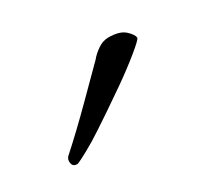

<svg xmlns="http://www.w3.org/2000/svg" viewBox="-44 -542 219 208"><g transform="rotate(-30 65.5 -438.0)"><path d="M6 -387Q0 -387 0 -394Q0 -398 4 -401Q23 -418 46.5 -441.5Q70 -465 80 -475Q84 -480 90.5 -484.5Q97 -489 104 -489Q118 -489 124.5 -483Q131 -477 131 -473Q131 -471 117.5 -460Q104 -449 87.5 -437.5Q71 -426 62 -420Q56 -416 44 -408Q32 -400 21 -394Q10 -388 7 -387Z"/></g></svg>

Font: Birthstone
Style: Regular
Weight: 400
Designer: Robert E. Leuschke
Foundry: Robert E. Leuschke
Version: Version 1.013; ttfautohint (v1.8.3)